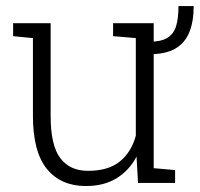

<svg xmlns="http://www.w3.org/2000/svg" viewBox="-20 -605 661 635"><path d="M264.2 10.3Q181.2 10.3 135 -46.4Q88.9 -103 88.9 -222.2V-479L23.4 -485.4V-528.3H88.9H147.5V-221.2Q147.5 -124.5 179.2 -82.3Q210.9 -40 271 -40Q338.9 -40 377 -71.5Q415 -103 429.2 -156.2V-479L354 -485.4V-528.3H429.2H488.3V-48.8L559.1 -42.5V0H436.5L431.6 -86.9Q406.7 -40.5 365 -15.1Q323.2 10.3 264.2 10.3ZM471.7 -425.8V-466.8Q511.7 -466.8 533 -479.5Q554.2 -492.2 562.3 -518.3Q570.3 -544.4 570.3 -585H620.6Q620.6 -534.2 606.2 -498.5Q591.8 -462.9 559.6 -444.1Q527.3 -425.3 471.7 -425.8Z"/></svg>

Font: Roboto Slab LO Light
Style: Regular
Weight: 300
Designer: Google
Version: Version 2.000